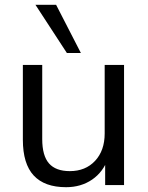

<svg xmlns="http://www.w3.org/2000/svg" viewBox="-20 -774 617 803"><path d="M256.4 8.9Q166.5 8.9 121.1 -39.9Q75.6 -88.8 75.6 -189.6V-502.3H156.6V-192.2Q156.6 -122.9 184.9 -90.6Q213.2 -58.3 272 -58.3Q337.6 -58.3 377.7 -101.3Q417.8 -144.4 417.8 -215.8V-502.3H498.8V0H419.8V-113.1H432.7Q411.8 -54.8 365.3 -22.9Q318.7 8.9 256.4 8.9ZM259.7 -552.3 128.3 -753.8H214.7L318.3 -552.3Z"/></svg>

Font: Mulish ExtraLight
Style: Regular
Weight: 200
Designer: Vernon Adams
Foundry: Vernon Adams
Version: Version 3.603